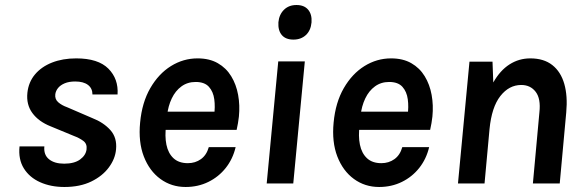

<svg xmlns="http://www.w3.org/2000/svg" viewBox="-20 -732 2324 766"><path d="M237 14Q182.6 14 140.2 -5Q97.8 -23.9 75.2 -60.1Q52.6 -96.3 57.9 -148H157Q153.6 -114.4 175.5 -96.7Q197.4 -79 236 -79Q276.5 -79 299.5 -95.7Q322.4 -112.5 325.3 -136Q328.1 -158.1 312.5 -169.8Q297 -181.4 273.9 -190L182 -228Q134.1 -247 109.2 -281Q84.3 -314.9 89.3 -361.9Q93.8 -404.3 119.5 -435Q145.2 -465.7 187.6 -482.4Q230 -499.1 284 -499.1Q371.6 -499.1 412.4 -458.1Q453.2 -417.1 449 -355H348.9Q348.8 -379.8 330.8 -393.3Q312.9 -406.9 279.9 -406.9Q255.3 -406.9 238.2 -399.7Q221.1 -392.5 211.7 -381Q202.4 -369.4 200.6 -356Q198.2 -336.3 212.4 -324Q226.5 -311.7 248 -304.1L348 -261Q393 -243.5 420.3 -213.1Q447.5 -182.8 443 -136Q439.7 -98.4 414.2 -64Q388.8 -29.6 344 -7.8Q299.1 14 237 14Z M720.5 14Q663.8 14 620 -18Q576.2 -49.9 553.8 -107.7Q531.5 -165.5 539 -243Q546.5 -323.1 579.6 -380.4Q612.7 -437.7 662 -468.4Q711.4 -499.1 768.1 -499.1Q815.7 -499.1 849 -479.9Q882.4 -460.8 902.4 -427.9Q922.5 -395 930 -353.5Q937.6 -311.9 933.1 -266.8Q931.7 -253.6 929.4 -240.6Q927.2 -227.7 924.1 -214H618.4L642.9 -232.6Q636.9 -189.2 643.9 -154.8Q651 -120.4 672.2 -100.7Q693.4 -81 729.5 -81Q759.1 -81 781.6 -97.1Q804.1 -113.2 813 -145H920.1Q909 -97.9 880.7 -62.1Q852.3 -26.3 811.2 -6.2Q770 14 720.5 14ZM646.5 -270.5 626.5 -286.6H858.6L834.1 -271.9Q839 -305.3 834.9 -335.8Q830.9 -366.2 813.5 -385.6Q796.1 -405 760.5 -405Q728.1 -405 703.9 -387.3Q679.7 -369.7 665.2 -339.2Q650.6 -308.7 646.5 -270.5Z M1150.7 -574Q1119.6 -574 1104.2 -592.3Q1088.8 -610.7 1090.7 -643Q1093.6 -673.9 1112.9 -693Q1132.2 -712 1162.9 -712Q1193.7 -712 1209.4 -693.3Q1225.1 -674.5 1222.9 -643Q1220 -610.4 1200.4 -592.2Q1180.8 -574 1150.7 -574ZM1044 0 1090.1 -487H1196.1L1150 0Z M1492.5 14Q1435.8 14 1392 -18Q1348.2 -49.9 1325.8 -107.7Q1303.5 -165.5 1311 -243Q1318.5 -323.1 1351.6 -380.4Q1384.7 -437.7 1434 -468.4Q1483.4 -499.1 1540.1 -499.1Q1587.7 -499.1 1621 -479.9Q1654.4 -460.8 1674.4 -427.9Q1694.5 -395 1702 -353.5Q1709.6 -311.9 1705.1 -266.8Q1703.7 -253.6 1701.4 -240.6Q1699.2 -227.7 1696.1 -214H1390.4L1414.9 -232.6Q1408.9 -189.2 1415.9 -154.8Q1423 -120.4 1444.2 -100.7Q1465.4 -81 1501.5 -81Q1531.1 -81 1553.6 -97.1Q1576.1 -113.2 1585 -145H1692.1Q1681 -97.9 1652.7 -62.1Q1624.3 -26.3 1583.2 -6.2Q1542 14 1492.5 14ZM1418.5 -270.5 1398.5 -286.6H1630.6L1606.1 -271.9Q1611 -305.3 1606.9 -335.8Q1602.9 -366.2 1585.5 -385.6Q1568.1 -405 1532.5 -405Q1500.1 -405 1475.9 -387.3Q1451.7 -369.7 1437.2 -339.2Q1422.6 -308.7 1418.5 -270.5Z M1807.1 0 1853 -486H1944.9L1948 -403Q1975.1 -451 2012.7 -475Q2050.4 -499.1 2095.6 -499.1Q2149.6 -499.1 2183.5 -472.4Q2217.4 -445.7 2231.3 -397.3Q2245.1 -349 2239.1 -284L2213.1 0H2106L2132 -284Q2138.1 -338.2 2117.2 -365.6Q2096.2 -393 2059.6 -393Q2010.9 -393 1976.2 -348.8Q1941.5 -304.7 1933 -216.9L1913.1 0Z"/></svg>

Font: Karla
Style: Italic
Weight: 400
Italic angle: -8°
Designer: Jonathan Pinhorn
Version: Version 2.004;gftools[0.9.33]